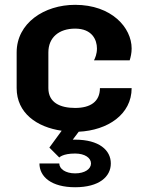

<svg xmlns="http://www.w3.org/2000/svg" viewBox="-20 -537 615 807"><path d="M295.8 -516.7C165.8 -516.7 50 -440 50 -316.7V-166.7C50 -61.7 135 -2.5 239.2 12.5L187.5 83.3L229.2 125C229.2 125 243.3 108.3 295.8 108.3C336.7 108.3 362.5 126.7 362.5 150C362.5 173.3 336.7 191.7 295.8 191.7C255.8 191.7 229.2 173.3 229.2 150H145.8C145.8 205.8 195.8 250 295.8 250C396.7 250 445.8 205.8 445.8 150C445.8 94.2 396.7 50 295.8 50H285.8L310.8 16.7C432.5 10.8 533.3 -55.8 533.3 -166.7H400C400 -109.2 359.2 -83.3 295.8 -83.3C232.5 -83.3 183.3 -105.8 183.3 -166.7V-316.7C183.3 -380 228.3 -416.7 295.8 -416.7C367.5 -416.7 387.5 -369.2 387.5 -333.3C387.5 -310 380 -293.3 375 -283.3H525C529.2 -296.7 533.3 -313.3 533.3 -333.3C533.3 -420.8 449.2 -516.7 295.8 -516.7Z"/></svg>

Font: BoonHome
Style: Bold
Weight: 700
Designer: Sungsit Sawaiwan
Foundry: Sungsit Sawaiwan
Version: Version 0.2